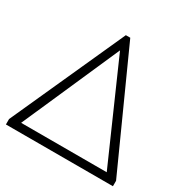

<svg xmlns="http://www.w3.org/2000/svg" viewBox="-160 -839 955 979"><g transform="rotate(30 318.0 -350.0)"><path d="M3 -32 305 -700H331L633 -32V0H3ZM570 -46 318 -618 66 -46Z"/></g></svg>

Font: Sarabun ExtraLight
Style: Regular
Weight: 275
Designer: Suppakit Chalermlarp | Katatrad Co.,Ltd.
Foundry: Cadson Demak Co.,Ltd.
Version: Version 1.000; ttfautohint (v1.6)